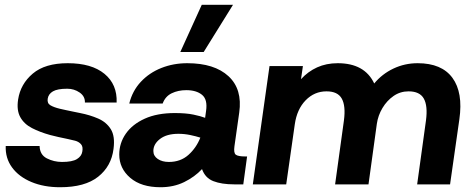

<svg xmlns="http://www.w3.org/2000/svg" viewBox="-20 -773 1974 805"><path d="M232 12Q164 12 111.5 -10Q59 -32 30.5 -71Q2 -110 4 -161H146Q147 -124 176.5 -109Q206 -94 240 -94Q283 -94 302.5 -106Q322 -118 325 -137Q329 -158 319.5 -168.5Q310 -179 295 -183Q280 -187 265 -190Q249 -193 225 -198.5Q201 -204 190 -207Q147 -219 114 -236Q81 -253 65 -282Q49 -311 56 -356Q66 -421 117.5 -464.5Q169 -508 264 -508Q364 -508 418 -463.5Q472 -419 469 -343H336Q337 -369 314 -385Q291 -401 262 -401Q221 -401 202 -390Q183 -379 180 -359Q177 -340 191.5 -331.5Q206 -323 231 -317Q241 -315 258 -311Q275 -307 291.5 -304Q308 -301 316 -299Q357 -291 391.5 -276Q426 -261 444.5 -231.5Q463 -202 456 -149Q447 -76 391.5 -32Q336 12 232 12Z M653 12Q572 12 526 -27.5Q480 -67 480 -125Q480 -173 507.5 -212.5Q535 -252 587 -275.5Q639 -299 713 -299Q760 -299 791 -292.5Q822 -286 840 -279L844 -308Q851 -356 827 -375.5Q803 -395 761 -395Q727 -395 700 -382Q673 -369 662 -339H522Q535 -392 570.5 -430Q606 -468 656.5 -488Q707 -508 765 -508Q879 -508 938 -453.5Q997 -399 983 -301L963 -160Q959 -132 968.5 -124.5Q978 -117 1009 -117H1016L1000 0H962Q909 0 874.5 -13.5Q840 -27 827 -64Q796 -31 752 -9.5Q708 12 653 12ZM623 -140Q623 -119 641.5 -106.5Q660 -94 688 -94Q737 -94 770 -123.5Q803 -153 820 -196Q801 -202 777 -207Q753 -212 728 -212Q679 -212 651 -190.5Q623 -169 623 -140ZM736 -555 826 -753H957L834 -555Z M1040 0 1110 -496H1250L1242 -441Q1271 -473 1309.5 -490.5Q1348 -508 1396 -508Q1509 -508 1549 -423Q1582 -463 1629.5 -485.5Q1677 -508 1731 -508Q1832 -508 1877 -446.5Q1922 -385 1906 -273L1867 0H1729L1766 -268Q1774 -329 1757 -359.5Q1740 -390 1693 -390Q1658 -390 1630 -370.5Q1602 -351 1583.5 -320Q1565 -289 1560 -254L1525 0H1385L1422 -268Q1430 -329 1413 -359.5Q1396 -390 1349 -390Q1298 -390 1261.5 -352.5Q1225 -315 1216 -252L1180 0Z"/></svg>

Font: Host Grotesk ExtraBold
Style: Italic
Weight: 800
Italic angle: -8°
Designer: Doğukan Karapınar
Foundry: Element Type
Version: Version 1.003; ttfautohint (v1.8.4.7-5d5b)